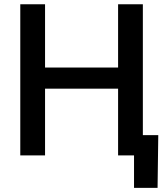

<svg xmlns="http://www.w3.org/2000/svg" viewBox="-20 -748 806 924"><path d="M77.6 0V-727.5H196.8V-422.9H548.3V-727.5H667.5V0H548.3V-321.3H196.8V0ZM625 156.2V0H585.9V-97.7H741.7L738.3 156.2Z"/></svg>

Font: Inter
Style: 540
Weight: 540
Designer: Rasmus Andersson
Foundry: rsms
Version: Version 4.001;git-66647c0bb